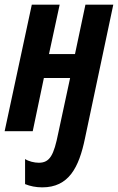

<svg xmlns="http://www.w3.org/2000/svg" viewBox="-27 -565 508 827"><path d="M155 242C269 242 313 157 339 31L461 -545H341L296 -332H184L230 -545H110L-7 0H114L162 -229H275L224 8C205 103 188 136 140 136C121 136 96 130 81 120V228C103 237 128 242 155 242Z"/></svg>

Font: Noto Sans ExtraCondensed
Style: Bold Italic
Weight: 700
Width: 2
Italic angle: -12°
Designer: Monotype Design Team
Foundry: Monotype Imaging Inc.
Version: Version 2.013